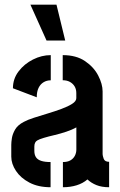

<svg xmlns="http://www.w3.org/2000/svg" viewBox="-20 -794 510 814"><path d="M177.3 -622.1 109 -774.1H219.5L256.5 -622.1ZM194.4 -0.2Q142.3 -0.2 104.9 -19.8Q67.5 -39.4 47.7 -69.5Q27.8 -99.5 27.8 -129.9V-180Q27.8 -191.3 30.5 -208.6Q33.2 -225.9 44.1 -244.9Q55 -263.8 80.9 -277.3Q96.9 -286.1 124.3 -294.9Q151.8 -303.7 182.4 -312.9Q213 -322.1 240.6 -332.3Q268.3 -342.5 285.9 -353.8Q303.5 -365 303.5 -377.8V-399.5Q303.5 -415.8 296.3 -427.8Q289 -439.8 276.3 -446.8Q263.6 -453.8 245.9 -453.8V-560.3Q303.1 -560.3 340.4 -535Q377.8 -509.7 396.4 -473.6Q415 -437.5 415 -406.4V-140.4Q415 -134.4 419.5 -121.2Q424 -108 442.6 -108V-0.2Q411.2 -0.2 388.8 -9.3Q366.4 -18.3 350.7 -33.3Q331.7 -16.8 305 -8.5Q278.3 -0.2 246.7 -0.2V-107Q266.2 -107 278.6 -114.2Q291 -121.4 297.4 -133.7Q303.7 -145.9 303.7 -160.3V-253.9Q286.2 -244.2 261.8 -235.9Q237.4 -227.6 211.6 -221.5Q185.8 -215.5 166 -209.6Q146.3 -203.7 138.2 -198.7Q125.6 -191.7 125.6 -172.6V-153.9Q125.7 -137.7 132.6 -127.3Q139.5 -116.9 154.7 -112Q169.8 -107 194.4 -107ZM135.8 -381.5 34.8 -419.8Q34.8 -460 58.9 -491.5Q82.9 -523.1 119.8 -541.7Q156.8 -560.3 195.2 -560.3V-453.5Q177.9 -453.5 164.5 -445.2Q151 -437 143.4 -421.2Q135.8 -405.4 135.8 -381.5Z"/></svg>

Font: Stick No Bills ExtraLight
Style: Regular
Weight: 200
Designer: Kosala Senevirathne, Siva Puranthara, Lasantha Premarathna, Tharique Azeez
Foundry: mooniak
Version: Version 2.000